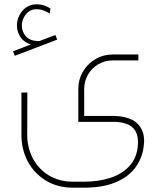

<svg xmlns="http://www.w3.org/2000/svg" viewBox="-20 -610 754 883"><path d="M508.7 -76.7H367.2V-199.9Q367.2 -236.7 384.7 -266.8Q402.1 -296.9 432.4 -314.6Q462.8 -332.3 499.1 -332.3H616.3V-359.4H499.1Q455.4 -359.4 418.9 -338Q382.4 -316.6 361.2 -280.1Q340.1 -243.6 340.1 -199.9V-49.6H507.8Q567.1 -47.8 593.5 -20Q619.9 7.8 613.1 68Q606.6 121.3 572.4 156.7Q538.1 192.1 484.6 208.9Q431.1 225.6 365.8 225.6H316.2Q251.8 225.6 204 196.2Q156.2 166.8 130.7 117.6Q105.2 68.5 105.2 10.6L105.7 -184.3H78.6V11.9Q78.6 76.7 107.5 131.9Q136.5 187 190.5 220.1Q244.5 253.2 316.2 253.2H365.8Q450.8 253.2 509 229.5Q567.1 205.9 599 165.2Q631 124.5 639.7 71.7Q648 22.5 633.7 -10.1Q619.5 -42.7 587.3 -59.1Q555.1 -75.4 508.7 -76.7ZM47.8 -353.4 243.1 -427.8 234.8 -449 160.8 -421Q117.6 -421 98.8 -443Q80 -465.1 80.4 -493.6Q80.4 -520.2 99 -543.9Q117.6 -567.6 147.1 -567.6Q164.1 -567.6 177.4 -563Q190.7 -558.4 204 -550.6Q205 -550.1 206.3 -549.2Q207.7 -548.3 208.6 -547.8L212.3 -570.3Q201.3 -578.1 185.2 -584.1Q169.1 -590.1 147.1 -590.1Q120.9 -590.1 100.6 -576.1Q80.4 -562 69.2 -539.8Q57.9 -517.5 57.9 -493.6Q57.9 -460.9 76.1 -436.8Q94.2 -412.7 122.2 -405.8L40 -374.1Z"/></svg>

Font: Arad-FD-VF Thin
Style: Regular
Weight: 100
Designer: Mohammad Darvishi
Version: Version 1.010;September 21, 2024;FontCreator 15.0.0.2992 64-